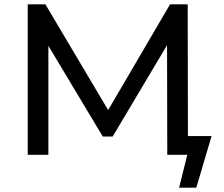

<svg xmlns="http://www.w3.org/2000/svg" viewBox="-20 -720 1040 893"><path d="M964 -87 893 153H813L851 0H758L757 -510L504 -85H458L205 -507V0H109V-700H191L483 -208L771 -700H853L854 -87Z"/></svg>

Font: Montserrat Alternates Medium
Style: Regular
Weight: 500
Designer: Julieta Ulanovsky
Foundry: Julieta Ulanovsky
Version: Version 7.200